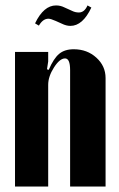

<svg xmlns="http://www.w3.org/2000/svg" viewBox="-20 -686 438 706"><path d="M123 -591.8 108.9 -600.1Q140.6 -666 186 -666Q202.1 -666 215.8 -659.2L245.1 -646Q256.8 -640.1 270 -640.1Q290.5 -640.1 301.8 -666L315.9 -658.2Q284.2 -590.8 238.8 -590.8Q223.6 -590.8 207 -599.1L185.1 -608.9Q166.5 -617.2 158.2 -617.2Q137.7 -617.2 123 -591.8ZM159.2 -429.2Q177.2 -471.2 197.5 -488Q217.8 -504.9 251 -504.9Q300.3 -504.9 334.2 -474.1Q368.2 -443.4 368.2 -398.9V0H237.8V-428.2Q237.8 -471.2 219.2 -471.2Q199.7 -471.2 178.5 -438Q157.2 -404.8 157.2 -374V0H35.2V-495.1H157.2V-460L152.8 -431.2Z"/></svg>

Font: Moniqa Black Heading
Style: Regular
Weight: 900
Designer: Rajesh Rajput
Foundry: Rajesh Rajput
Version: Version 1.000